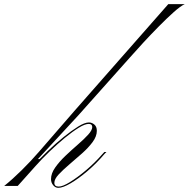

<svg xmlns="http://www.w3.org/2000/svg" viewBox="-187 -893 907 922"><path d="M189 -339 170 -360 621 -873H700Q680 -864 647 -834.5Q614 -805 576 -766.5Q538 -728 501 -688Q464 -648 436 -616ZM189 -339 -5 -129H8L-17 -95L-102 0H-167Q-127 -32 -82.5 -76Q-38 -120 0 -164L170 -360ZM93 9Q79 9 68.5 -3.5Q58 -16 58 -33Q58 -60 78 -88.5Q98 -117 127.5 -145Q157 -173 187 -199Q217 -225 236.5 -246.5Q256 -268 256 -283Q256 -298 239 -298Q221 -298 191 -279.5Q161 -261 124.5 -231Q88 -201 51 -165.5Q14 -130 -17 -95H-28Q4 -131 42 -167.5Q80 -204 118.5 -235Q157 -266 188.5 -285.5Q220 -305 240 -305Q254 -305 266 -295Q278 -285 278 -265Q278 -238 257.5 -210.5Q237 -183 206.5 -156Q176 -129 145.5 -103Q115 -77 94.5 -55Q74 -33 74 -15Q74 3 95 3Q114 3 149.5 -19Q185 -41 226 -75.5Q267 -110 303 -151L314 -163H324L315 -154Q276 -108 233 -71.5Q190 -35 152.5 -13Q115 9 93 9Z"/></svg>

Font: Ballet 24pt
Style: Regular
Weight: 400
Designer: Maximiliano R. Sproviero
Foundry: Omnibus-Type
Version: Version 1.100